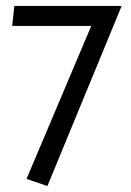

<svg xmlns="http://www.w3.org/2000/svg" viewBox="-20 -429 439 644"><path d="M28 -409H388L139 195L69 171L286 -342H21Z"/></svg>

Font: EauTestText Medium
Style: Regular
Weight: 500
Designer: Christian Thalmann (Catharsis Fonts)
Version: Version 0.001;PS 000.001;hotconv 1.0.88;makeotf.lib2.5.64775